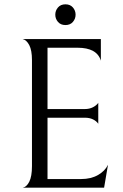

<svg xmlns="http://www.w3.org/2000/svg" viewBox="-20 -869 568 889"><path d="M128 -100V-591Q128 -636 115.5 -660Q103 -684 85 -688H447V-588Q429 -648 339 -648H200V-364H372Q394 -364 410.5 -372.5Q427 -381 435 -393V-296Q427 -308 411 -316Q395 -324 373 -324H200V-40H356Q401 -40 433.5 -58.5Q466 -77 480 -106L462 0H85Q103 -3 115.5 -27.5Q128 -52 128 -100ZM236 -801Q236 -820 248.5 -834.5Q261 -849 283 -849Q305 -849 317.5 -834.5Q330 -820 330 -801Q330 -782 317.5 -767.5Q305 -753 283 -753Q261 -753 248.5 -767.5Q236 -782 236 -801Z"/></svg>

Font: BellefairVN
Style: Regular
Weight: 400
Designer: Nick Shinn, Liron Lavi Turkenic
Foundry: Shinntype
Version: Version 1.003